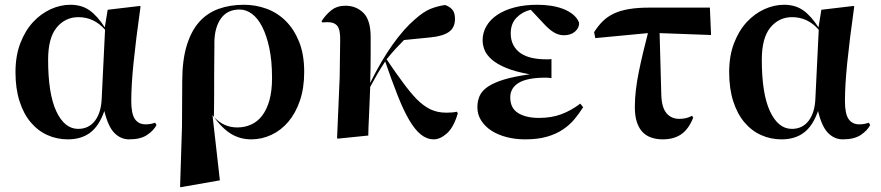

<svg xmlns="http://www.w3.org/2000/svg" viewBox="-20 -576 3698 806"><path d="M591 -54Q604 -54 613.5 -56Q623 -58 631 -61L637 -51Q625 -28 597.5 -9.5Q570 9 522 9Q487 9 460.5 -17.5Q434 -44 418 -110Q396 -47 358.5 -19Q321 9 265 9Q219 9 179 -9Q139 -27 109 -62.5Q79 -98 62 -151Q45 -204 45 -273Q45 -342 65.5 -395Q86 -448 119 -483.5Q152 -519 193 -537.5Q234 -556 275 -556Q323 -556 356 -532.5Q389 -509 420 -461L432 -535L567 -551L570 -549Q550 -406 540.5 -311.5Q531 -217 531 -152Q531 -98 546.5 -76Q562 -54 591 -54ZM308 -35Q353 -35 379 -69.5Q405 -104 407 -164L421 -451Q375 -504 309 -504Q254 -504 218 -460.5Q182 -417 182 -325Q182 -182 216.5 -108.5Q251 -35 308 -35Z M744 -45 745 -235Q745 -322 763.5 -383.5Q782 -445 815.5 -483Q849 -521 897 -538.5Q945 -556 1004 -556Q1053 -556 1098.5 -539.5Q1144 -523 1179 -488.5Q1214 -454 1235.5 -401Q1257 -348 1257 -274Q1257 -206 1239 -153.5Q1221 -101 1190.5 -65Q1160 -29 1119.5 -10Q1079 9 1035 9Q987 9 948.5 -15Q910 -39 872 -93L903 181L738 210L736 208ZM986 -536Q934 -536 907.5 -498.5Q881 -461 880 -400Q880 -399 880 -378.5Q880 -358 879.5 -326.5Q879 -295 879 -257.5Q879 -220 879 -185.5Q879 -151 878.5 -123.5Q878 -96 878 -85Q900 -62 924 -51.5Q948 -41 976 -41Q1007 -41 1034 -53Q1061 -65 1080.5 -90.5Q1100 -116 1111 -155Q1122 -194 1122 -249Q1122 -321 1110.5 -374.5Q1099 -428 1080.5 -464Q1062 -500 1037.5 -518Q1013 -536 986 -536Z M1854 -103Q1868 -103 1878.5 -104Q1889 -105 1897 -107L1902 -101Q1885 -42 1856.5 -16.5Q1828 9 1801 9Q1772 9 1746.5 -11.5Q1721 -32 1697 -73.5Q1673 -115 1649 -176Q1625 -237 1597 -318Q1576 -286 1562.5 -262.5Q1549 -239 1534 -211Q1533 -190 1532 -159.5Q1531 -129 1529.5 -99Q1528 -69 1527 -44Q1526 -19 1526 -7L1398 6L1395 4L1406 -253L1408 -406Q1409 -450 1396.5 -466.5Q1384 -483 1355 -483Q1353 -483 1345.5 -482.5Q1338 -482 1332 -482L1330 -487Q1347 -514 1371 -533Q1395 -552 1430 -552Q1475 -552 1505.5 -522Q1536 -492 1536 -420Q1536 -415 1536 -395.5Q1536 -376 1536 -349Q1536 -322 1535.5 -290Q1535 -258 1534 -228Q1580 -321 1628 -388.5Q1676 -456 1722 -495Q1758 -527 1786.5 -538.5Q1815 -550 1848 -555Q1865 -550 1877.5 -537Q1890 -524 1890 -497Q1890 -460 1864.5 -442Q1839 -424 1787 -419L1676 -408Q1658 -390 1640.5 -371Q1623 -352 1603 -327Q1623 -297 1640 -273Q1657 -249 1672 -229Q1702 -188 1729 -160Q1758 -131 1787 -117Q1816 -103 1854 -103Z M2243 -81Q2295 -81 2336.5 -96.5Q2378 -112 2416 -141L2428 -126Q2411 -99 2391 -75Q2371 -51 2342.5 -32Q2314 -13 2275.5 -2Q2237 9 2185 9Q2143 9 2106.5 -0.5Q2070 -10 2043 -27.5Q2016 -45 2000 -70Q1984 -95 1984 -126Q1984 -152 1993.5 -173.5Q2003 -195 2028 -212Q2053 -229 2095.5 -242Q2138 -255 2204 -264Q2143 -275 2104.5 -291Q2066 -307 2044 -326.5Q2022 -346 2014 -366.5Q2006 -387 2006 -407Q2006 -439 2022 -466.5Q2038 -494 2068 -514Q2098 -534 2140.5 -545Q2183 -556 2236 -556Q2264 -556 2291.5 -552Q2319 -548 2343 -539Q2367 -530 2385 -515.5Q2403 -501 2411 -481Q2412 -459 2394 -443.5Q2376 -428 2347 -428Q2327 -428 2308 -438.5Q2289 -449 2268 -471L2208 -535Q2173 -527 2148.5 -502Q2124 -477 2124 -436Q2124 -407 2135.5 -386Q2147 -365 2166.5 -352Q2186 -339 2213 -333Q2240 -327 2272 -327Q2277 -327 2283 -327Q2289 -327 2295 -328V-248Q2288 -249 2282.5 -249.5Q2277 -250 2271 -250Q2194 -250 2158 -228.5Q2122 -207 2122 -167Q2122 -122 2155 -101.5Q2188 -81 2243 -81Z M2749 -437 2756 -181Q2757 -127 2777 -102Q2797 -77 2832 -77Q2862 -77 2885 -90L2890 -82Q2871 -34 2840 -12.5Q2809 9 2762 9Q2737 9 2715.5 2Q2694 -5 2678.5 -20.5Q2663 -36 2654 -62Q2645 -88 2645 -127Q2645 -162 2649.5 -199.5Q2654 -237 2662 -276Q2670 -315 2679.5 -355Q2689 -395 2700 -437L2479 -416L2474 -441Q2491 -468 2511 -487.5Q2531 -507 2558 -519.5Q2585 -532 2621 -538Q2657 -544 2705 -544H2960L2965 -429Z M3587 -54Q3600 -54 3609.5 -56Q3619 -58 3627 -61L3633 -51Q3621 -28 3593.5 -9.5Q3566 9 3518 9Q3483 9 3456.5 -17.5Q3430 -44 3414 -110Q3392 -47 3354.5 -19Q3317 9 3261 9Q3215 9 3175 -9Q3135 -27 3105 -62.5Q3075 -98 3058 -151Q3041 -204 3041 -273Q3041 -342 3061.5 -395Q3082 -448 3115 -483.5Q3148 -519 3189 -537.5Q3230 -556 3271 -556Q3319 -556 3352 -532.5Q3385 -509 3416 -461L3428 -535L3563 -551L3566 -549Q3546 -406 3536.5 -311.5Q3527 -217 3527 -152Q3527 -98 3542.5 -76Q3558 -54 3587 -54ZM3304 -35Q3349 -35 3375 -69.5Q3401 -104 3403 -164L3417 -451Q3371 -504 3305 -504Q3250 -504 3214 -460.5Q3178 -417 3178 -325Q3178 -182 3212.5 -108.5Q3247 -35 3304 -35Z"/></svg>

Font: XinYuGongZhangJiaSongA
Style: Regular
Weight: 900
Designer: XinYuGong
Foundry: Adobe Systems Incorporated
Version: Version 1.00